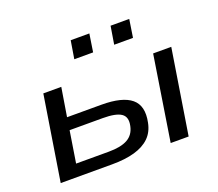

<svg xmlns="http://www.w3.org/2000/svg" viewBox="-119 -878 1186 1045"><g transform="rotate(-20 474.0 -356.0)"><path d="M65 0 143 -491H247L220 -325H419Q540 -325 591.5 -282Q643 -239 624 -147Q614 -95 581 -63Q548 -31 493.5 -15.5Q439 0 363 0ZM180 -71H369Q440 -71 478.5 -92.5Q517 -114 527 -162Q538 -212 507.5 -233Q477 -254 401 -254H209ZM702 0 779 -491H884L806 0ZM596 -608 613 -712H721L705 -608ZM365 -608 382 -712H490L474 -608Z"/></g></svg>

Font: Nunito Sans 10pt Expanded Medium
Style: Italic
Weight: 500
Width: 7
Italic angle: -9°
Designer: Vernon Adams
Foundry: Vernon Adams
Version: Version 3.101;gftools[0.9.27]